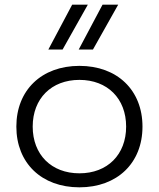

<svg xmlns="http://www.w3.org/2000/svg" viewBox="-20 -792 680 822"><path d="M320 -510C158 -510 50 -406 50 -250C50 -94 158 10 320 10C482 10 590 -94 590 -250C590 -406 482 -510 320 -510ZM320 -50C200 -50 120 -130 120 -250C120 -370 200 -450 320 -450C440 -450 520 -370 520 -250C520 -130 440 -50 320 -50ZM317 -580H378L486 -772H419ZM187 -580H248L356 -772H289Z"/></svg>

Font: Gully Light
Style: Regular
Weight: 300
Designer: jaikishan Patel
Foundry: MagicType
Version: Version 1.000;Glyphs 3.2 (3242)